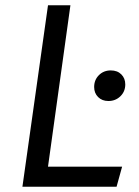

<svg xmlns="http://www.w3.org/2000/svg" viewBox="-20 -708 527 728"><path d="M162 -76H443L422 0H65L162 -688H247ZM337 -378Q337 -405 355 -423Q373 -441 400 -441Q425 -441 440 -426Q455 -411 455 -388Q455 -361 436.5 -343Q418 -325 391 -325Q367 -325 352 -340Q337 -355 337 -378Z"/></svg>

Font: Fira Sans Book
Style: Italic
Weight: 350
Italic angle: -8°
Designer: bBox Type GmbH & Carrois Corporate GbR & Edenspiekermann AG
Foundry: bBox Type GmbH & Carrois Corporate GbR & Edenspiekermann AG
Version: Version 4.301